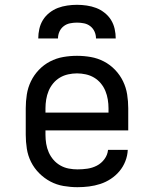

<svg xmlns="http://www.w3.org/2000/svg" viewBox="-20 -770 640 798"><path d="M302 8Q273 8 244 3Q215 -2 189.5 -15.5Q164 -29 143 -50Q122 -71 109 -97Q96 -123 91.5 -152Q87 -181 87 -210V-320Q87 -349 91.5 -377.5Q96 -406 108.5 -432Q121 -458 141.5 -479.5Q162 -501 188 -514.5Q214 -528 242.5 -533Q271 -538 300 -538Q329 -538 357.5 -533Q386 -528 412 -514.5Q438 -501 458.5 -479.5Q479 -458 491.5 -432Q504 -406 508.5 -377.5Q513 -349 513 -320V-228H169V-210Q169 -191 172 -172.5Q175 -154 182.5 -137Q190 -120 202 -106Q214 -92 230.5 -82.5Q247 -73 265.5 -69.5Q284 -66 302 -66Q323 -66 343.5 -69Q364 -72 382.5 -81.5Q401 -91 414 -108.5Q427 -126 429 -147H511Q510 -123 501 -100Q492 -77 476.5 -58.5Q461 -40 440.5 -26.5Q420 -13 397 -5.5Q374 2 350 5Q326 8 302 8ZM431 -302V-320Q431 -338 428 -356.5Q425 -375 418 -392Q411 -409 399 -423.5Q387 -438 371 -447.5Q355 -457 336.5 -461Q318 -465 300 -465Q282 -465 263.5 -461Q245 -457 229 -447.5Q213 -438 201 -423.5Q189 -409 182 -392Q175 -375 172 -356.5Q169 -338 169 -320V-302ZM139 -610Q139 -630 143.5 -650Q148 -670 158.5 -687Q169 -704 185.5 -717Q202 -730 220.5 -737Q239 -744 259.5 -747Q280 -750 300 -750Q320 -750 340.5 -747Q361 -744 379.5 -737Q398 -730 414.5 -717Q431 -704 441.5 -687Q452 -670 456.5 -650Q461 -630 461 -610H379Q379 -625 373 -638.5Q367 -652 355.5 -661Q344 -670 329.5 -673Q315 -676 300 -676Q285 -676 270.5 -673Q256 -670 244.5 -661Q233 -652 227 -638.5Q221 -625 221 -610Z"/></svg>

Font: Iosevka Slab Extended
Style: Regular
Weight: 400
Width: 7
Monospace: yes
Designer: Belleve Invis
Foundry: Belleve Invis
Version: Version 11.1.1; ttfautohint (v1.8.3)